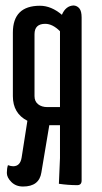

<svg xmlns="http://www.w3.org/2000/svg" viewBox="-20 -671 371 701"><path d="M278 -12Q278 5 262 5Q229 5 195 0L199 -94V-214H160L131 -41Q123 10 64 10Q38 10 21.5 -6.5Q5 -23 5 -39.5Q5 -56 9 -68Q20 -64 28 -64Q54 -64 59 -96L80 -230Q27 -257 27 -320V-552Q27 -650 126 -650Q167 -650 206 -617Q220 -650 249 -651Q262 -650 270 -640Q278 -630 278 -607V-308ZM106 -546V-320Q106 -301 119 -290.5Q132 -280 153 -280H199V-557Q172 -584 145 -584Q106 -584 106 -546Z"/></svg>

Font: el_Medula One
Style: Regular
Weight: 400
Designer: Luciano Vergara
Foundry: Luciano Vergara
Version: Version 1.002 August 17, 2020